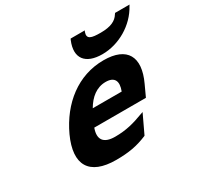

<svg xmlns="http://www.w3.org/2000/svg" viewBox="-163 -967 1209 1172"><g transform="rotate(-30 441.0 -380.5)"><path d="M371 -335C406 -395 455 -435 519 -435C582 -435 599 -397 575 -335ZM561 -32 623 -163 608 -158C539 -132 482 -116 403 -116C321 -116 294 -157 320 -228H684L720 -306C792 -460 739 -556 574 -556C393 -556 249 -441 169 -269C89 -94 149 10 338 10C427 10 487 -1 557 -30ZM567 -771H467L463 -763C418 -656 469 -591 588 -591C704 -591 821 -659 877 -763L882 -771H780L775 -764C754 -729 715 -710 645 -710C579 -710 546 -717 563 -764Z"/></g></svg>

Font: Passageway
Style: BdSuIt
Weight: 700
Foundry: Ascender Corporation
Version: Version 1.11